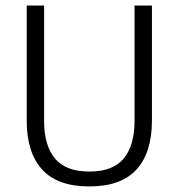

<svg xmlns="http://www.w3.org/2000/svg" viewBox="-20 -659 642 690"><path d="M301 11Q186.5 11 131.2 -50Q76 -111 76 -225.5V-639H138.5V-224Q138.5 -136.5 177.5 -89.5Q216.5 -42.5 301 -42.5Q386 -42.5 424.8 -89.5Q463.5 -136.5 463.5 -224V-639H526V-225.5Q526 -111 470.8 -50Q415.5 11 301 11Z"/></svg>

Font: Anek Kannada Light
Style: Regular
Weight: 300
Designer: Vaishnavi Murthy, Maithili Shingre (Kannada) & Yesha Goshar (Latin)
Foundry: Ek Type
Version: Version 1.003